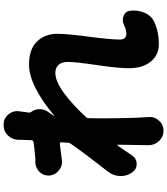

<svg xmlns="http://www.w3.org/2000/svg" viewBox="47 -901 906 1040"><g transform="rotate(-90 500.0 -381.0)"><path d="M883.8 -162.1Q897.5 -168.9 911.1 -168.9Q921.9 -168.9 933.6 -165Q959 -154.3 961.9 -128.9Q962.9 -119.1 962.9 -109.4Q962.9 -78.1 950.2 -49.8Q934.6 -13.7 900.4 2Q846.7 26.4 782.2 26.4Q721.7 26.4 686 -17.6Q650.4 -61.5 650.4 -137.7Q650.4 -193.4 667.5 -309.1Q684.6 -424.8 684.6 -465.8Q684.6 -499 668.9 -516.6Q653.3 -534.2 625 -534.2Q579.1 -534.2 515.1 -486.8Q451.2 -439.5 386.7 -369.1Q379.9 -362.3 379.9 -352.5Q378.9 -334 378.9 -299.8Q378.9 -127.9 385.7 -33.2Q385.7 -31.2 385.7 -29.3Q386.7 -26.4 386.7 -23.4Q386.7 5.9 366.2 27.3Q344.7 51.8 311.5 51.8Q279.3 51.8 256.3 27.8Q233.4 3.9 233.4 -30.3Q234.4 -127.9 236.3 -195.3Q236.3 -197.3 234.4 -197.8Q232.4 -198.2 231.4 -197.3Q225.6 -188.5 177.7 -118.2Q161.1 -93.8 131.8 -93.8Q102.5 -93.8 85.9 -118.2Q66.4 -145.5 66.4 -179.7Q66.4 -217.8 88.9 -247.1Q181.6 -365.2 241.2 -450.2Q247.1 -458 247.1 -467.8L249 -501Q250 -504.9 247.1 -507.8Q244.1 -510.7 240.2 -509.8Q205.1 -505.9 153.3 -499Q147.5 -498 142.6 -498Q118.2 -498 97.7 -514.6Q72.3 -534.2 69.3 -565.4Q69.3 -569.3 69.3 -573.2Q69.3 -598.6 86.9 -618.2Q108.4 -640.6 138.7 -642.6Q148.4 -642.6 160.2 -642.6Q212.9 -646.5 250 -652.3Q259.8 -654.3 260.7 -664.1Q262.7 -703.1 262.7 -719.7Q262.7 -723.6 262.7 -732.4Q262.7 -766.6 286.1 -791Q308.6 -814.5 340.8 -814.5Q341.8 -814.5 342.8 -814.5H346.7Q379.9 -813.5 401.4 -787.1Q418 -766.6 418 -741.2Q418 -734.4 417 -728.5Q413.1 -705.1 410.2 -677.7Q409.2 -670.9 413.1 -666Q428.7 -645.5 428.7 -619.1Q428.7 -594.7 415 -575.2Q399.4 -551.8 393.6 -543.9Q392.6 -543 392.6 -541.5Q392.6 -540 394.5 -541Q557.6 -676.8 670.9 -676.8Q752.9 -676.8 794.9 -633.8Q836.9 -590.8 836.9 -523.4Q836.9 -470.7 821.3 -353Q805.7 -235.4 805.7 -182.6Q805.7 -167 814 -158.2Q822.3 -149.4 836.9 -149.4Q857.4 -149.4 883.8 -162.1Z"/></g></svg>

Font: Gen Jyuu GothicX Heavy
Style: Bold
Weight: 900
Designer: [Source Han Sans]
Ryoko NISHIZUKA  (kana & ideographs); Paul D. Hunt (Latin, Greek & Cyrillic); Wenlong ZHANG  (bopomofo
Version: Version 1.002.20150607